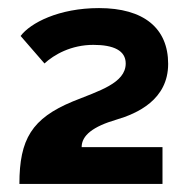

<svg xmlns="http://www.w3.org/2000/svg" viewBox="-20 -838 468 475"><path d="M382 -383V-474H182C182 -503 210 -525 268 -542C319 -557 396 -591 396 -680C396 -768 336 -818 225 -818C125 -818 55 -781 31 -749L90 -681C114 -703 156 -727 211 -727C261 -727 291 -713 291 -681C291 -632 224 -613 160 -587C59 -545 28 -494 28 -383Z"/></svg>

Font: Raleway
Style: ExtraBold
Weight: 800
Designer: Matt McInerney, Pablo Impallari, Rodrigo Fuenzalida
Foundry: Matt McInerney, Pablo Impallari, Rodrigo Fuenzalida
Version: Version 3.000